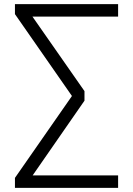

<svg xmlns="http://www.w3.org/2000/svg" viewBox="-20 -725 641 925"><path d="M52 180V132L336 -276V-249L52 -657V-705H549V-645H120L121 -667L387 -286V-240L120 145L118 120H549V180Z"/></svg>

Font: Nunito Sans 9pt Light
Style: Regular
Weight: 300
Version: Version 3.101;gftools[0.9.27]